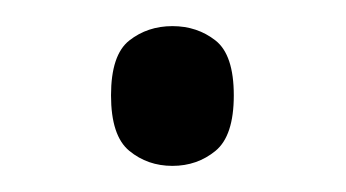

<svg xmlns="http://www.w3.org/2000/svg" viewBox="-20 -430 265 147"><path d="M112 -303Q93 -303 79 -314.5Q65 -326 65 -357Q65 -388 79 -399Q93 -410 112 -410Q131 -410 145 -399Q159 -388 159 -357Q159 -326 145 -314.5Q131 -303 112 -303Z"/></svg>

Font: Noto Serif Hentaigana Light
Style: Regular
Weight: 300
Designer: Kazuhiro Yamada
Foundry: nipponia
Version: Version 1.000; ttfautohint (v1.8.4.7-5d5b)